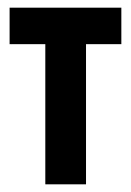

<svg xmlns="http://www.w3.org/2000/svg" viewBox="-20 -480 341 500"><path d="M5 -460V-365H98V0H204V-365H296V-460Z"/></svg>

Font: Jost Medium
Style: Regular
Weight: 500
Version: Version 3.710